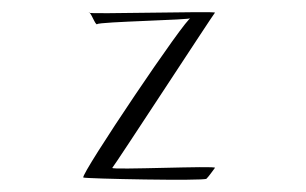

<svg xmlns="http://www.w3.org/2000/svg" viewBox="-20 -426 506 318"><path d="M118 -132C120 -130 319 -126 322 -130C326 -134 333 -144 336 -148C340 -152 163 -144 166 -148C170 -152 333 -402 336 -405C340 -408 124 -402 127 -405C130 -408 138 -383 141 -386C144 -390 298 -393 296 -396C290 -400 113 -137 118 -132Z"/></svg>

Font: pokerface
Style: Regular
Weight: 400
Version: Version 1